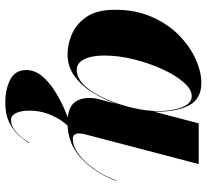

<svg xmlns="http://www.w3.org/2000/svg" viewBox="-47 -463 742 688"><g transform="rotate(90 324.0 -119.0)"><path d="M492.5 148Q485 162 467.8 182Q450.5 202 421.2 217.5Q392 233 347.5 233Q300 233 265.5 215.5Q231 198 231 157.5Q231 127.5 252.5 101.5Q274 75.5 307.8 54.5Q341.5 33.5 379 17.8Q416.5 2 448.5 -8L449.5 -6.5Q434 3 417 25.5Q400 48 388.2 79.2Q376.5 110.5 376.5 146Q376.5 176.5 385.2 194.5Q394 212.5 409.5 212.5Q428 212.5 444.2 201Q460.5 189.5 472.8 174Q485 158.5 491 147ZM380 -314Q380 -306 379.5 -298L422 -460H568L460 -48Q459.5 -43.5 458.8 -38.8Q458 -34 458 -30Q458 -21.5 462.5 -15.2Q467 -9 476.5 -9Q505 -9 533.8 -30.8Q562.5 -52.5 587 -87.8Q611.5 -123 626.5 -164L628 -163Q599.5 -88 547 -39Q494.5 10 420 10Q371.5 10 351.2 -10.5Q331 -31 331 -69Q331 -73 331.8 -82Q332.5 -91 334 -97L352.5 -166.5Q337 -121 312.2 -80.8Q287.5 -40.5 253 -15.2Q218.5 10 174 10Q139.5 10 102.8 -5.5Q66 -21 40.5 -58Q15 -95 15 -160Q15 -235 40.8 -292.8Q66.5 -350.5 106.8 -389.8Q147 -429 192.2 -449.2Q237.5 -469.5 277 -469.5Q334 -469.5 357 -426.2Q380 -383 380 -314ZM378 -314Q378 -344.5 372.5 -372.2Q367 -400 355.2 -417.5Q343.5 -435 324 -435Q300 -435 274.5 -405.5Q249 -376 227.5 -328.8Q206 -281.5 192.5 -227Q179 -172.5 179 -122Q179 -77 192.2 -50Q205.5 -23 230 -23Q261 -23 288 -52.5Q315 -82 335 -128Q355 -174 366.5 -223.8Q378 -273.5 378 -314Z"/></g></svg>

Font: Bodoni* 96
Style: Bold Italic
Weight: 700
Italic angle: -13°
Version: Version 2.2